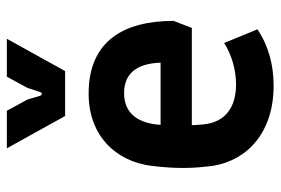

<svg xmlns="http://www.w3.org/2000/svg" viewBox="-146 -644 800 547"><g transform="rotate(-90 253.5 -370.0)"><path d="M283 10C342 10 396 -4 444 -36L405 -131C371 -109 327 -97 287 -97C225 -97 179 -125 173 -191C172 -202 171 -213 171 -223H448L468 -275C468 -415 412 -517 261 -517C141 -517 68 -440 55 -338C51 -305 49 -277 49 -249C49 -221 51 -195 55 -163C71 -64 151 10 283 10ZM197 -584H325L417 -750H309L277 -691L266 -657C263 -648 257 -648 254 -657L244 -691L212 -750H105ZM172 -312V-314C176 -374 203 -416 262 -416C329 -416 347 -365 349 -312Z"/></g></svg>

Font: Finlandica SemiBold
Style: Regular
Weight: 600
Designer: Niklas Ekholm, Juho Hiilivirta, Jaakko Suomalainen
Foundry: Helsinki Type Studio
Version: Version 2.000;Glyphs 3.2 (3202)